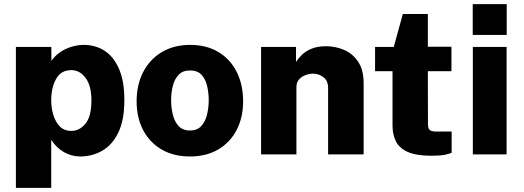

<svg xmlns="http://www.w3.org/2000/svg" viewBox="-20 -743 2520 924"><path d="M56.5 161V-517H227L227.5 -450Q240.5 -469 258.2 -483.5Q276 -498 296.5 -507.5Q317 -517 339.2 -522Q361.5 -527 383.5 -527Q439.5 -527 483.5 -498.5Q527.5 -470 553 -411Q578.5 -352 578.5 -261.5Q578.5 -165 549.5 -105.2Q520.5 -45.5 472.2 -17.8Q424 10 366 10Q345.5 10 325.5 4.8Q305.5 -0.5 287.5 -11Q269.5 -21.5 254 -36.2Q238.5 -51 226.5 -70.5V161ZM323 -113Q363 -113 391.5 -148Q420 -183 420 -260.5Q420 -329.5 392.2 -367.5Q364.5 -405.5 323 -405.5Q273.5 -405.5 250 -363.2Q226.5 -321 226.5 -260.5Q226.5 -223.5 236.8 -189.5Q247 -155.5 268.2 -134.2Q289.5 -113 323 -113Z M894 10Q816 10 758.5 -23.2Q701 -56.5 669.2 -116.2Q637.5 -176 637.5 -255.5Q637.5 -336.5 669.8 -397.8Q702 -459 760 -493Q818 -527 894.5 -527Q973.5 -527 1030.8 -492.8Q1088 -458.5 1119 -397.2Q1150 -336 1150 -255.5Q1150 -178 1119.2 -118.2Q1088.5 -58.5 1031 -24.2Q973.5 10 894 10ZM894.5 -115Q929.5 -115 949 -136.8Q968.5 -158.5 976.5 -192.2Q984.5 -226 984.5 -261Q984.5 -295.5 977 -328.5Q969.5 -361.5 950 -382.8Q930.5 -404 894.5 -404Q859.5 -404 839.8 -383.2Q820 -362.5 811.8 -329.8Q803.5 -297 803.5 -261Q803.5 -227 811.2 -193.2Q819 -159.5 838.8 -137.2Q858.5 -115 894.5 -115Z M1236.5 0V-517H1404.5V-444.5Q1415.5 -462.5 1433.8 -480Q1452 -497.5 1480.2 -509Q1508.5 -520.5 1549 -520.5Q1595.5 -520.5 1636.8 -502.5Q1678 -484.5 1704 -445.2Q1730 -406 1730 -342.5V0H1559V-320Q1559 -354 1537 -371.2Q1515 -388.5 1486.5 -388.5Q1467.5 -388.5 1449 -381.2Q1430.5 -374 1418.5 -359.8Q1406.5 -345.5 1406.5 -324V0Z M2152.5 -400.5H2039L2039.5 -145.5Q2039.5 -130 2044.2 -122.5Q2049 -115 2057.5 -112.5Q2066 -110 2078.5 -110H2153.5V-7.5Q2143 -3 2121 1.8Q2099 6.5 2056.5 6.5Q1982 6.5 1941.2 -12.2Q1900.5 -31 1884.8 -63.8Q1869 -96.5 1869 -138V-400.5H1785V-517H1875L1918.5 -675.5H2039V-518H2152.5Z M2418 -517V0H2255.5V-517ZM2418.5 -723V-575H2255V-723Z"/></svg>

Font: Public Sans ExtraBold
Style: Regular
Weight: 800
Designer: The Public Sans Project Authors: Dan O. Williams and USWDS (Libre Franklin designed by Pablo Impallari and Rodrigo Fuenz
Version: Version 1.007